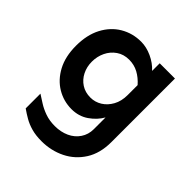

<svg xmlns="http://www.w3.org/2000/svg" viewBox="-204 -641 1026 1026"><g transform="rotate(45 309.0 -127.5)"><path d="M273.4 249Q229.5 249 196.8 239.7Q164.1 230.5 138.7 215.8Q113.3 201.2 89.8 184.6V73.2Q111.3 86.9 135.7 102.5Q160.2 118.2 192.9 129.9Q225.6 141.6 266.6 141.6Q311.5 141.6 347.7 125Q383.8 108.4 404.8 77.1Q425.8 45.9 425.8 5.9V-83Q403.3 -43 361.8 -14.2Q320.3 14.6 265.6 14.6Q206.1 14.6 155.3 -15.6Q104.5 -45.9 73.7 -103.5Q43 -161.1 43 -242.2Q43 -324.2 73.7 -382.8Q104.5 -441.4 157.2 -472.7Q210 -503.9 274.4 -503.9Q314.5 -503.9 356 -484.9Q397.5 -465.8 425.8 -434.6V-492.2H541V-11.7Q541 72.3 504.4 130.4Q467.8 188.5 406.7 218.8Q345.7 249 273.4 249ZM293 -100.6Q328.1 -100.6 357.9 -119.1Q387.7 -137.7 406.2 -171.4Q424.8 -205.1 424.8 -251V-326.2Q398.4 -356.4 366.7 -373.5Q335 -390.6 296.9 -390.6Q255.9 -390.6 225.6 -369.6Q195.3 -348.6 179.2 -314.9Q163.1 -281.2 163.1 -242.2Q163.1 -203.1 179.2 -170.9Q195.3 -138.7 224.6 -119.6Q253.9 -100.6 293 -100.6Z"/></g></svg>

Font: Sen SemiBold
Style: Regular
Weight: 600
Designer: Kosal Sen, Philatype
Foundry: Philatype
Version: Version 2.000;gftools[0.9.31]